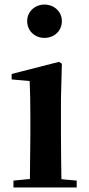

<svg xmlns="http://www.w3.org/2000/svg" viewBox="-20 -821 389 841"><path d="M175 -655C217 -655 251 -685 251 -729C251 -770 217 -801 175 -801C133 -801 99 -770 99 -729C99 -685 133 -655 175 -655ZM110 0H316V-30L249 -36C248 -94 247 -180 247 -235V-388L251 -542L238 -550L31 -497V-473L110 -466C112 -418 113 -375 113 -308V-235L111 -37L39 -30V0Z"/></svg>

Font: Noto Serif JP
Style: Bold
Weight: 700
Designer: Ryoko NISHIZUKA 西塚涼子 (kana & ideographs); Frank Grießhammer (Latin, Greek & Cyrillic); Wenlong ZHANG 张文龙 (bopomofo); San
Foundry: Adobe
Version: Version 2.001;hotconv 1.1.0;makeotfexe 2.6.0